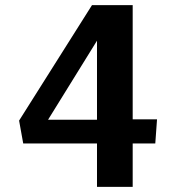

<svg xmlns="http://www.w3.org/2000/svg" viewBox="-20 -731 686 751"><path d="M359.4 0V-169.9H70.8L54.7 -259.3L339.8 -710.9H499V-264.2H594.2L587.4 -169.9H499V0ZM168 -262.7H359.4V-571.8Z"/></svg>

Font: Comme SemiBold
Style: Regular
Weight: 600
Version: Version 1.000;gftools[0.9.27]